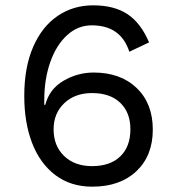

<svg xmlns="http://www.w3.org/2000/svg" viewBox="-20 -690 658 720"><path d="M539 -531 465 -496Q433 -595 324 -595Q272 -595 231.5 -558Q191 -521 168.5 -457Q146 -393 146 -315V-297H150Q165 -356 218 -387Q271 -418 331 -418Q432 -418 492.5 -360Q553 -302 553 -204Q553 -106 491.5 -48Q430 10 326 10Q245 10 187.5 -33.5Q130 -77 100.5 -153.5Q71 -230 71 -330Q71 -438 104.5 -514.5Q138 -591 196.5 -630.5Q255 -670 329 -670Q408 -670 458 -637Q508 -604 539 -531ZM181 -205Q181 -143 220.5 -105Q260 -67 325 -67Q393 -67 431 -103.5Q469 -140 469 -205Q469 -268 431 -304.5Q393 -341 325 -341Q261 -341 221 -303Q181 -265 181 -205Z"/></svg>

Font: Work Sans
Style: Regular
Weight: 400
Designer: Wei Huang
Foundry: Wei Huang
Version: Version 1.500; ttfautohint (v1.6)